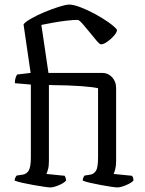

<svg xmlns="http://www.w3.org/2000/svg" viewBox="-20 -820 634 840"><path d="M200 0Q193 0 172.5 -3Q152 -6 126.5 -10.5Q101 -15 78.5 -20Q56 -25 44 -30Q44 -36 47 -42.5Q50 -49 53 -52L80 -56Q97 -59 106 -74.5Q115 -90 115 -132V-450L45 -456Q45 -471 48.5 -480.5Q52 -490 55 -494L114 -501L83 -713Q89 -723 115 -738Q141 -753 174.5 -767Q208 -781 238.5 -790.5Q269 -800 283 -800Q301 -800 331.5 -788.5Q362 -777 394.5 -759.5Q427 -742 454 -723Q481 -704 492 -690Q492 -679 479 -664Q466 -649 449.5 -637.5Q433 -626 422 -626Q416 -626 402.5 -642Q389 -658 372.5 -678.5Q356 -699 341.5 -715.5Q327 -732 320 -733Q300 -733 270 -729.5Q240 -726 210.5 -720.5Q181 -715 161 -711L192 -501H428Q453 -501 470.5 -482Q488 -463 488 -436V-115Q488 -94 484 -79Q480 -64 477 -59L557 -51Q560 -48 562 -42.5Q564 -37 564 -30Q558 -23 544.5 -16Q531 -9 517 -4.5Q503 0 494 0Q486 0 466 -3Q446 -6 421.5 -10.5Q397 -15 375 -20Q353 -25 342 -30Q342 -42 350 -52L376 -56Q391 -59 400 -73Q409 -87 409 -132V-434Q389 -439 337 -443Q285 -447 194 -448V-115Q194 -93 190 -79Q186 -65 183 -59L263 -51Q264 -48 266.5 -43Q269 -38 269 -30Q260 -19 237 -9.5Q214 0 200 0Z"/></svg>

Font: Texturina Light
Style: Regular
Weight: 300
Designer: Guillermo Torres Carreño
Foundry: Omnibus-Type
Version: Version 1.002; ttfautohint (v1.8.3)